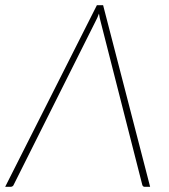

<svg xmlns="http://www.w3.org/2000/svg" viewBox="-39 -723 655 743"><path d="M542 0H521.5Q513.5 0 511.5 -8L350.5 -639Q348.5 -646.5 346.8 -654.2Q345 -662 344 -670.5Q341 -662 337.5 -654.2Q334 -646.5 330 -639L14 -8Q13 -4.5 9.5 -2.2Q6 0 2 0H-19L336 -703H360Z"/></svg>

Font: Lato Thin
Style: Italic
Weight: 200
Italic angle: -7°
Designer: Lukasz Dziedzic
Foundry: tyPoland Lukasz Dziedzic
Version: Version 2.007; 2014-02-27